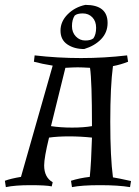

<svg xmlns="http://www.w3.org/2000/svg" viewBox="-34 -759 568 787"><path d="M108 -532Q202 -521 298 -521Q394 -521 487 -532L491 -506Q461 -494 429 -488Q418 -406 418 -260Q418 -114 429 -32Q449 -29 503 -17L499 8Q451 0 376 0Q301 0 261 8L257 -18Q291 -29 334 -34Q340 -92 343 -195Q296 -200 249 -200Q202 -200 167 -195Q147 -113 147 -81Q147 -32 182 -12L178 5Q155 0 91 0Q27 0 -10 8L-14 -18Q10 -27 52 -34L182 -490Q138 -497 105 -506ZM175 -242Q214 -236 261.5 -236Q309 -236 343 -242Q343 -427 335 -481Q301 -483 284.5 -483Q268 -483 234 -481ZM316 -739Q407 -739 407 -665Q407 -626 380.5 -598.5Q354 -571 311 -558Q270 -558 242 -577Q214 -596 214 -633.5Q214 -671 243.5 -700.5Q273 -730 316 -739ZM272 -695Q261 -678 261 -652Q261 -626 277 -609.5Q293 -593 315.5 -593Q338 -593 349 -602Q360 -618 360 -645Q360 -672 344.5 -688Q329 -704 305.5 -704Q282 -704 272 -695Z"/></svg>

Font: Almendra SC
Style: Regular
Weight: 400
Designer: Ana Sanfelippo
Foundry: Ana Sanfelippo
Version: Version 1.002